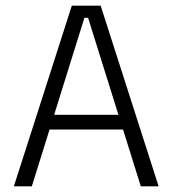

<svg xmlns="http://www.w3.org/2000/svg" viewBox="-20 -659 610 679"><path d="M92.5 0H29L234 -639H336L541 0H478L291.5 -596H278.5ZM431 -201H138.5V-253H431Z"/></svg>

Font: Anek Malayalam Light
Style: Regular
Weight: 300
Version: Version 1.003